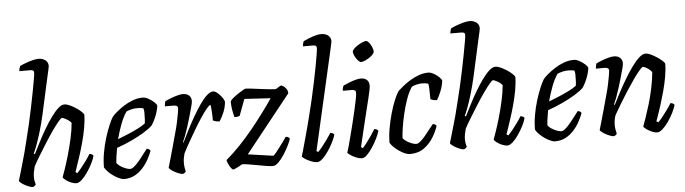

<svg xmlns="http://www.w3.org/2000/svg" viewBox="-49 -1004 4305 1207"><g transform="rotate(-5 2104.0 -400.0)"><path d="M116 0Q107 0 93.5 -5Q80 -10 66 -17.5Q52 -25 42.5 -33Q33 -41 31 -46Q35 -59 42.5 -85Q50 -111 60 -145Q70 -179 80 -216Q90 -253 98 -287Q111 -337 123.5 -391.5Q136 -446 147 -499Q158 -552 166.5 -597.5Q175 -643 180.5 -674.5Q186 -706 186 -716Q186 -726 180 -729.5Q174 -733 163 -733H94Q94 -741 97 -751Q100 -761 102 -765Q118 -773 140 -781Q162 -789 183.5 -794.5Q205 -800 220 -800Q245 -800 263 -787Q281 -774 281 -750Q281 -745 277.5 -730Q274 -715 268 -688L215 -448Q202 -391 187.5 -342.5Q173 -294 160 -259.5Q147 -225 139 -209L146 -205Q163 -239 183.5 -279Q204 -319 227 -358Q250 -397 273.5 -429.5Q297 -462 318 -481Q339 -500 357 -500Q372 -500 391.5 -491Q411 -482 430 -469.5Q449 -457 462 -444.5Q475 -432 477 -426Q477 -389 469 -344Q461 -299 448.5 -253Q436 -207 423 -167.5Q410 -128 401 -102Q392 -76 390 -70L401 -63Q412 -73 428 -93Q444 -113 460.5 -135.5Q477 -158 487 -176Q496 -176 503 -172Q510 -168 512 -163Q507 -142 493 -114.5Q479 -87 461 -60.5Q443 -34 424 -17Q405 0 390 0Q376 0 357.5 -7.5Q339 -15 324.5 -26Q310 -37 307 -45Q311 -56 323.5 -91.5Q336 -127 350.5 -177Q365 -227 377 -280.5Q389 -334 393 -380Q387 -390 375 -398Q363 -406 351.5 -411.5Q340 -417 335 -417Q329 -417 311.5 -396Q294 -375 270.5 -341.5Q247 -308 222.5 -269Q198 -230 175 -192.5Q152 -155 138 -128Q133 -109 130 -93.5Q127 -78 127 -62Q127 -50 129 -38Q131 -26 135 -15Q132 -11 128 -7Q124 -3 116 0Z M690 0Q680 0 663.5 -7Q647 -14 629 -26Q611 -38 595.5 -53Q580 -68 571 -84Q571 -129 579.5 -177Q588 -225 601.5 -268.5Q615 -312 629.5 -346Q644 -380 655 -397Q664 -408 684 -425Q704 -442 731 -459.5Q758 -477 789 -488.5Q820 -500 853 -500Q868 -500 888 -489Q908 -478 923 -464Q938 -450 939 -441Q936 -419 928.5 -396Q921 -373 911 -353Q901 -333 892 -320Q874 -302 837.5 -279.5Q801 -257 755.5 -236Q710 -215 664 -199Q658 -167 655 -144Q652 -121 651 -105Q658 -94 673 -84Q688 -74 705.5 -67Q723 -60 735 -60Q744 -60 754 -67Q764 -74 777.5 -88Q791 -102 808 -124Q825 -146 849 -177Q857 -177 863.5 -172.5Q870 -168 872 -163Q863 -138 847.5 -109.5Q832 -81 809.5 -56Q787 -31 757.5 -15.5Q728 0 690 0ZM675 -253Q709 -266 742 -280Q775 -294 804 -308.5Q833 -323 851 -337Q853 -348 853.5 -360Q854 -372 854 -382Q855 -396 854.5 -409Q854 -422 850 -433Q841 -435 831.5 -436Q822 -437 812 -437Q794 -437 776.5 -433Q759 -429 743 -422Q721 -390 704 -344.5Q687 -299 675 -253Z M1063 0Q1054 0 1040 -5Q1026 -10 1012 -17.5Q998 -25 988 -33Q978 -41 976 -46Q981 -61 990 -94Q999 -127 1012 -172Q1025 -217 1038 -267Q1047 -298 1053.5 -329.5Q1060 -361 1064 -384Q1068 -407 1068 -414Q1068 -425 1060.5 -429Q1053 -433 1040 -433H986Q986 -441 988 -450Q990 -459 992 -465Q1008 -473 1029 -481Q1050 -489 1070.5 -494.5Q1091 -500 1104 -500Q1130 -500 1144 -487Q1158 -474 1158 -451Q1158 -442 1151.5 -418Q1145 -394 1136 -362Q1127 -330 1116.5 -297Q1106 -264 1096 -237.5Q1086 -211 1080 -199L1083 -196Q1100 -230 1120.5 -271Q1141 -312 1164.5 -352.5Q1188 -393 1211 -426.5Q1234 -460 1256 -480Q1278 -500 1296 -500Q1307 -500 1318.5 -491Q1330 -482 1340.5 -470Q1351 -458 1358 -446Q1365 -434 1365 -428Q1362 -394 1349 -363Q1336 -332 1321 -309Q1307 -309 1295.5 -312Q1284 -315 1279 -319Q1279 -329 1278.5 -348Q1278 -367 1276.5 -387Q1275 -407 1272 -418Q1264 -416 1246.5 -395Q1229 -374 1207 -340.5Q1185 -307 1162 -268Q1139 -229 1118 -192Q1097 -155 1083 -127Q1079 -113 1076.5 -98Q1074 -83 1074 -67Q1074 -53 1076 -39.5Q1078 -26 1081 -15Q1080 -12 1075.5 -7.5Q1071 -3 1063 0Z M1381 0Q1374 0 1365.5 -12Q1357 -24 1350 -39.5Q1343 -55 1343 -63Q1386 -99 1430.5 -145.5Q1475 -192 1516 -242.5Q1557 -293 1592.5 -341Q1628 -389 1653 -426L1488 -436L1449 -332Q1445 -330 1436 -328.5Q1427 -327 1416 -327Q1411 -344 1406 -372Q1401 -400 1401 -427Q1404 -435 1418 -447Q1432 -459 1450 -471Q1468 -483 1483 -491.5Q1498 -500 1503 -500Q1510 -500 1534.5 -497Q1559 -494 1590 -490Q1621 -486 1648 -483Q1675 -480 1686 -480Q1691 -480 1699 -485Q1707 -490 1714.5 -495Q1722 -500 1725 -500Q1729 -500 1738.5 -494Q1748 -488 1757 -476Q1766 -464 1766 -447L1479 -87L1639 -64Q1644 -67 1655.5 -81Q1667 -95 1680.5 -113Q1694 -131 1706.5 -148Q1719 -165 1726 -176Q1735 -176 1741.5 -172Q1748 -168 1751 -163Q1748 -149 1735 -122.5Q1722 -96 1704 -67.5Q1686 -39 1666.5 -19.5Q1647 0 1630 0Q1616 0 1590 -4Q1564 -8 1533.5 -14Q1503 -20 1476.5 -24Q1450 -28 1437 -28Q1422 -18 1403.5 -9Q1385 0 1381 0Z M1909 0Q1895 0 1874 -8Q1853 -16 1836.5 -26.5Q1820 -37 1816 -44Q1820 -56 1827 -81Q1834 -106 1843.5 -140.5Q1853 -175 1863.5 -213.5Q1874 -252 1883 -289Q1896 -339 1908.5 -393.5Q1921 -448 1932 -500.5Q1943 -553 1951.5 -598Q1960 -643 1965 -674.5Q1970 -706 1970 -716Q1970 -726 1964 -729.5Q1958 -733 1947 -733H1884Q1884 -741 1886.5 -751Q1889 -761 1891 -765Q1907 -773 1927.5 -781Q1948 -789 1968.5 -794.5Q1989 -800 2004 -800Q2031 -800 2048 -786.5Q2065 -773 2065 -750Q2065 -748 2061 -728.5Q2057 -709 2052 -688L1911 -70L1921 -63Q1932 -73 1948 -93Q1964 -113 1980.5 -136Q1997 -159 2007 -176Q2015 -176 2022.5 -172Q2030 -168 2032 -163Q2026 -142 2012 -114.5Q1998 -87 1980 -60.5Q1962 -34 1943.5 -17Q1925 0 1909 0Z M2191 0Q2177 0 2157 -8Q2137 -16 2121.5 -26.5Q2106 -37 2103 -44Q2107 -53 2114.5 -80.5Q2122 -108 2132 -146Q2142 -184 2152 -225Q2162 -266 2171 -305Q2180 -344 2185.5 -372.5Q2191 -401 2191 -414Q2191 -425 2184 -429Q2177 -433 2164 -433H2109Q2109 -443 2111.5 -452Q2114 -461 2116 -465Q2132 -472 2152.5 -480.5Q2173 -489 2193.5 -494.5Q2214 -500 2227 -500Q2253 -500 2266.5 -487Q2280 -474 2280 -451Q2280 -443 2276.5 -423.5Q2273 -404 2265.5 -374Q2258 -344 2247.5 -301Q2237 -258 2223 -200.5Q2209 -143 2192 -70L2203 -63Q2213 -73 2228 -92.5Q2243 -112 2259 -135.5Q2275 -159 2285 -176Q2293 -176 2300 -172Q2307 -168 2310 -163Q2304 -142 2290.5 -114.5Q2277 -87 2259.5 -60.5Q2242 -34 2224.5 -17Q2207 0 2191 0ZM2239 -603Q2231 -603 2220 -615.5Q2209 -628 2201 -644Q2193 -660 2193 -672Q2193 -680 2203.5 -690.5Q2214 -701 2229 -710.5Q2244 -720 2258.5 -726Q2273 -732 2281 -732Q2290 -732 2300 -719.5Q2310 -707 2317 -690.5Q2324 -674 2324 -662Q2324 -654 2314.5 -643.5Q2305 -633 2290 -623.5Q2275 -614 2261.5 -608.5Q2248 -603 2239 -603Z M2495 0Q2482 0 2465 -7Q2448 -14 2430 -26Q2412 -38 2396.5 -52.5Q2381 -67 2373 -82Q2373 -125 2381.5 -173Q2390 -221 2403 -266.5Q2416 -312 2431 -348Q2446 -384 2459 -402Q2470 -412 2490 -428.5Q2510 -445 2536.5 -461.5Q2563 -478 2593 -489Q2623 -500 2654 -500Q2669 -500 2688.5 -489Q2708 -478 2722 -464Q2736 -450 2737 -441Q2733 -408 2719.5 -375Q2706 -342 2694 -323Q2680 -323 2669.5 -326Q2659 -329 2653 -333Q2653 -343 2652.5 -362.5Q2652 -382 2651.5 -401.5Q2651 -421 2648 -430Q2637 -434 2627 -435Q2617 -436 2609 -436Q2594 -436 2576.5 -432Q2559 -428 2544 -421Q2523 -390 2507.5 -346Q2492 -302 2481 -255Q2470 -208 2464 -167.5Q2458 -127 2457 -104Q2464 -93 2479.5 -83Q2495 -73 2512 -66.5Q2529 -60 2541 -60Q2552 -60 2567.5 -73.5Q2583 -87 2599 -106Q2615 -125 2629.5 -144.5Q2644 -164 2654 -175Q2662 -175 2668.5 -171Q2675 -167 2677 -162Q2667 -129 2644 -91Q2621 -53 2584.5 -26.5Q2548 0 2495 0Z M2836 0Q2827 0 2813.5 -5Q2800 -10 2786 -17.5Q2772 -25 2762.5 -33Q2753 -41 2751 -46Q2755 -59 2762.5 -85Q2770 -111 2780 -145Q2790 -179 2800 -216Q2810 -253 2818 -287Q2831 -337 2843.5 -391.5Q2856 -446 2867 -499Q2878 -552 2886.5 -597.5Q2895 -643 2900.5 -674.5Q2906 -706 2906 -716Q2906 -726 2900 -729.5Q2894 -733 2883 -733H2814Q2814 -741 2817 -751Q2820 -761 2822 -765Q2838 -773 2860 -781Q2882 -789 2903.5 -794.5Q2925 -800 2940 -800Q2965 -800 2983 -787Q3001 -774 3001 -750Q3001 -745 2997.5 -730Q2994 -715 2988 -688L2935 -448Q2922 -391 2907.5 -342.5Q2893 -294 2880 -259.5Q2867 -225 2859 -209L2866 -205Q2883 -239 2903.5 -279Q2924 -319 2947 -358Q2970 -397 2993.5 -429.5Q3017 -462 3038 -481Q3059 -500 3077 -500Q3092 -500 3111.5 -491Q3131 -482 3150 -469.5Q3169 -457 3182 -444.5Q3195 -432 3197 -426Q3197 -389 3189 -344Q3181 -299 3168.5 -253Q3156 -207 3143 -167.5Q3130 -128 3121 -102Q3112 -76 3110 -70L3121 -63Q3132 -73 3148 -93Q3164 -113 3180.5 -135.5Q3197 -158 3207 -176Q3216 -176 3223 -172Q3230 -168 3232 -163Q3227 -142 3213 -114.5Q3199 -87 3181 -60.5Q3163 -34 3144 -17Q3125 0 3110 0Q3096 0 3077.5 -7.5Q3059 -15 3044.5 -26Q3030 -37 3027 -45Q3031 -56 3043.5 -91.5Q3056 -127 3070.5 -177Q3085 -227 3097 -280.5Q3109 -334 3113 -380Q3107 -390 3095 -398Q3083 -406 3071.5 -411.5Q3060 -417 3055 -417Q3049 -417 3031.5 -396Q3014 -375 2990.5 -341.5Q2967 -308 2942.5 -269Q2918 -230 2895 -192.5Q2872 -155 2858 -128Q2853 -109 2850 -93.5Q2847 -78 2847 -62Q2847 -50 2849 -38Q2851 -26 2855 -15Q2852 -11 2848 -7Q2844 -3 2836 0Z M3410 0Q3400 0 3383.5 -7Q3367 -14 3349 -26Q3331 -38 3315.5 -53Q3300 -68 3291 -84Q3291 -129 3299.5 -177Q3308 -225 3321.5 -268.5Q3335 -312 3349.5 -346Q3364 -380 3375 -397Q3384 -408 3404 -425Q3424 -442 3451 -459.5Q3478 -477 3509 -488.5Q3540 -500 3573 -500Q3588 -500 3608 -489Q3628 -478 3643 -464Q3658 -450 3659 -441Q3656 -419 3648.5 -396Q3641 -373 3631 -353Q3621 -333 3612 -320Q3594 -302 3557.5 -279.5Q3521 -257 3475.5 -236Q3430 -215 3384 -199Q3378 -167 3375 -144Q3372 -121 3371 -105Q3378 -94 3393 -84Q3408 -74 3425.5 -67Q3443 -60 3455 -60Q3464 -60 3474 -67Q3484 -74 3497.5 -88Q3511 -102 3528 -124Q3545 -146 3569 -177Q3577 -177 3583.5 -172.5Q3590 -168 3592 -163Q3583 -138 3567.5 -109.5Q3552 -81 3529.5 -56Q3507 -31 3477.5 -15.5Q3448 0 3410 0ZM3395 -253Q3429 -266 3462 -280Q3495 -294 3524 -308.5Q3553 -323 3571 -337Q3573 -348 3573.5 -360Q3574 -372 3574 -382Q3575 -396 3574.5 -409Q3574 -422 3570 -433Q3561 -435 3551.5 -436Q3542 -437 3532 -437Q3514 -437 3496.5 -433Q3479 -429 3463 -422Q3441 -390 3424 -344.5Q3407 -299 3395 -253Z M3783 0Q3774 0 3760 -5Q3746 -10 3732 -17.5Q3718 -25 3708 -33Q3698 -41 3696 -46Q3701 -61 3710 -94Q3719 -127 3732 -172Q3745 -217 3758 -267Q3767 -298 3773.5 -329.5Q3780 -361 3784 -384Q3788 -407 3788 -414Q3788 -425 3780.5 -429Q3773 -433 3760 -433H3706Q3706 -441 3708 -450Q3710 -459 3712 -465Q3728 -473 3749 -481Q3770 -489 3790.5 -494.5Q3811 -500 3824 -500Q3850 -500 3864 -487Q3878 -474 3878 -451Q3878 -442 3871.5 -418Q3865 -394 3856 -362Q3847 -330 3836.5 -297Q3826 -264 3816 -237.5Q3806 -211 3800 -199L3804 -195Q3821 -229 3842.5 -269.5Q3864 -310 3888 -350.5Q3912 -391 3936.5 -425Q3961 -459 3983.5 -479.5Q4006 -500 4024 -500Q4039 -500 4058 -491Q4077 -482 4096 -469.5Q4115 -457 4128.5 -444.5Q4142 -432 4143 -426Q4143 -389 4135 -343.5Q4127 -298 4114.5 -252.5Q4102 -207 4089.5 -167.5Q4077 -128 4067.5 -101.5Q4058 -75 4056 -70L4068 -63Q4078 -72 4094 -92Q4110 -112 4127 -135.5Q4144 -159 4154 -176Q4164 -176 4170.5 -171.5Q4177 -167 4179 -163Q4173 -142 4159.5 -114.5Q4146 -87 4127.5 -60.5Q4109 -34 4090 -17Q4071 0 4056 0Q4041 0 4022.5 -8Q4004 -16 3989 -26.5Q3974 -37 3971 -45Q3976 -57 3988.5 -93Q4001 -129 4016 -178.5Q4031 -228 4042 -281Q4053 -334 4057 -380Q4051 -390 4040 -398.5Q4029 -407 4018 -412.5Q4007 -418 4001 -418Q3995 -418 3977.5 -397.5Q3960 -377 3936.5 -343.5Q3913 -310 3888 -271Q3863 -232 3840.5 -194.5Q3818 -157 3803 -130Q3798 -116 3795.5 -100Q3793 -84 3793 -69Q3793 -56 3795 -43Q3797 -30 3801 -15Q3800 -12 3795.5 -7.5Q3791 -3 3783 0Z"/></g></svg>

Font: Texturina Medium 12pt
Style: Italic
Weight: 400
Italic angle: -11°
Version: Version 1.002